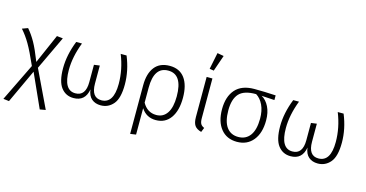

<svg xmlns="http://www.w3.org/2000/svg" viewBox="-94 -1218 3560 1868"><g transform="rotate(15 1686.5 -284.5)"><path d="M432.1 192.9 374 203.1 221.2 -136.2 64 202.1 5.9 194.8 190.9 -185.1Q130.9 -321.3 90.8 -389.6Q50.8 -458 2.9 -511.2L60.1 -532.2Q104 -481.4 139.6 -418Q175.3 -354.5 222.2 -234.9L351.1 -529.8L412.1 -522.9L252 -184.1Z M935.1 11.2Q879.9 11.2 844 -19.3Q808.1 -49.8 800.3 -112.8Q779.3 11.2 661.1 11.2Q583 11.2 536.1 -49.8Q489.3 -110.8 489.3 -244.4Q489.3 -377.9 546.9 -522.9H605Q547.9 -374 547.9 -242.2Q547.9 -38.1 667 -38.1Q771 -38.1 771 -179.2V-353L828.1 -360.8V-179.2Q828.1 -38.1 929.2 -38.1Q1052.2 -38.1 1052.2 -235.8Q1052.2 -379.9 995.1 -522.9H1054.2Q1111.3 -383.8 1111.3 -244.9Q1111.3 -106 1061.3 -47.4Q1011.2 11.2 935.1 11.2Z M1481.9 -38.1Q1551.8 -38.1 1590.3 -95.7Q1628.9 -153.3 1628.9 -264.2Q1628.9 -486.3 1484.9 -485.8Q1342.8 -485.8 1342.8 -275.9V-125Q1391.1 -38.1 1481.9 -38.1ZM1285.2 -285.2Q1285.2 -402.3 1336.4 -468.3Q1387.7 -534.2 1487.8 -534.2Q1587.4 -534.2 1639.2 -463.9Q1690.9 -393.6 1690.9 -265.6Q1690.9 -137.2 1638.2 -63Q1585.4 11.2 1489.7 11.2Q1395 11.2 1342.8 -68.8V196.8L1285.2 205.1Z M1918.9 -522.9V-124Q1918.9 -85 1929.4 -66.4Q1939.9 -47.9 1965.8 -37.1L1947.8 7.8Q1899.9 -5.4 1880.4 -33.7Q1860.8 -62 1860.8 -119.1V-522.9ZM1967.8 -762.2 1911.6 -600.1 1868.7 -606.9 1902.8 -773.9Z M2468.3 -263.2Q2468.3 -344.7 2441.4 -401.4Q2414.6 -458 2369.6 -485.8H2368.7Q2248.5 -486.8 2198.2 -432.1Q2148.4 -377 2148.4 -264.6Q2148.4 -152.3 2189.9 -95.2Q2231.4 -38.1 2307.6 -38.1Q2383.8 -38.1 2425.8 -95.2Q2467.8 -152.3 2468.3 -263.2ZM2529.3 -263.2Q2529.3 -136.2 2469.7 -62.5Q2410.2 11.2 2306.6 11.2Q2203.1 10.7 2145 -61.5Q2086.4 -133.8 2086.4 -259.8Q2086.4 -385.7 2149.9 -458Q2213.4 -529.8 2340.3 -529.8Q2440.4 -529.8 2555.7 -522.9V-476.1L2425.3 -483.9Q2472.7 -457 2501 -399.9Q2529.3 -342.8 2529.3 -263.2Z M3121.1 11.2Q3065.9 11.2 3030 -19.3Q2994.1 -49.8 2986.3 -112.8Q2965.3 11.2 2847.2 11.2Q2769 11.2 2722.2 -49.8Q2675.3 -110.8 2675.3 -244.4Q2675.3 -377.9 2732.9 -522.9H2791Q2733.9 -374 2733.9 -242.2Q2733.9 -38.1 2853 -38.1Q2957 -38.1 2957 -179.2V-353L3014.2 -360.8V-179.2Q3014.2 -38.1 3115.2 -38.1Q3238.3 -38.1 3238.3 -235.8Q3238.3 -379.9 3181.2 -522.9H3240.2Q3297.4 -383.8 3297.4 -244.9Q3297.4 -106 3247.3 -47.4Q3197.3 11.2 3121.1 11.2Z"/></g></svg>

Font: FiraSans-Light
Style: Regular
Weight: 300
Designer: Carrois Corporate & Edenspiekermann AG
Foundry: Carrois Corporate GbR & Edenspiekermann AG
Version: Version 3.106;PS 003.106;hotconv 1.0.70;makeotf.lib2.5.58329